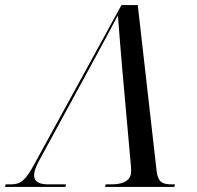

<svg xmlns="http://www.w3.org/2000/svg" viewBox="-72 -734 772 754"><path d="M-52 0H185L187 -10H118C80 -10 62 -21 62 -46C62 -60 68 -78 81 -102L283 -473C316 -534 369 -631 391 -674C394 -631 403 -523 408 -464L441 -95C442 -86 443 -72 443 -61C443 -29 418 -10 366 -10H343L341 0H613L615 -10H602C563 -10 548 -21 543 -63L469 -714H405L62 -88C26 -22 8 -10 -31 -10H-50Z"/></svg>

Font: Noto Serif Display
Style: Italic
Weight: 400
Italic angle: -12°
Designer: Monotype Design Team
Foundry: Monotype Imaging Inc.
Version: Version 2.009